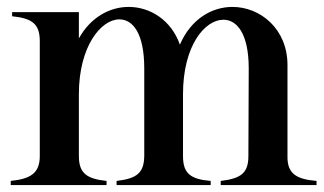

<svg xmlns="http://www.w3.org/2000/svg" viewBox="-20 -535 936 555"><path d="M11 -12V0H288V-12C231 -18 208 -34 208 -84V-263C208 -401 272 -479 325 -479C364 -479 397 -439 397 -337V-84C396 -35 376 -19 317 -12V0H589V-12C530 -17 509 -34 509 -84V-263C509 -403 572 -478 626 -478C664 -478 699 -439 699 -337L698 -84C698 -35 677 -19 618 -12V0H895V-12C835 -17 810 -34 811 -84V-347C811 -452 732 -515 652 -515C594 -515 533 -482 500 -406C475 -477 414 -515 352 -515C297 -515 242 -485 208 -424V-500H15V-488C73 -482 95 -466 95 -416V-84C95 -34 68 -18 11 -12Z"/></svg>

Font: Sprat Condensed Medium
Style: Regular
Weight: 500
Width: 3
Designer: Ethan Nakache
Foundry: Collletttivo
Version: Version 2.000;Glyphs 3.2 (3217)